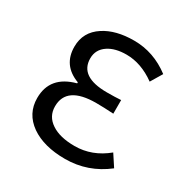

<svg xmlns="http://www.w3.org/2000/svg" viewBox="-136 -667 768 794"><g transform="rotate(30 248.0 -270.5)"><path d="M115 -30Q53 -74 53 -148Q53 -253 166 -283V-288Q80 -320 80 -409Q80 -479 140 -518Q195 -554 282 -554Q376 -554 455 -494L422 -439Q354 -488 284 -488Q230 -488 197 -466Q161 -442 161 -400Q161 -312 291 -312Q331 -312 358 -314V-249Q310 -252 275 -252Q134 -252 134 -155Q134 -107 175 -80Q215 -53 286 -53Q369 -53 438 -110L474 -55Q387 13 278 13Q177 13 115 -30Z"/></g></svg>

Font: Source Han Sans CN Normal
Style: Regular
Weight: 350
Designer: Ryoko NISHIZUKA 西塚涼子 (kana, bopomofo & ideographs); Paul D. Hunt (Latin, Greek & Cyrillic); Sandoll Communications 산돌커뮤니
Foundry: Adobe
Version: Version 2.004;hotconv 1.0.118;makeotfexe 2.5.65603